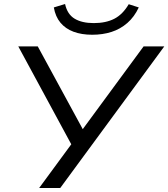

<svg xmlns="http://www.w3.org/2000/svg" viewBox="-20 -936 838 956"><path d="M175 0 344 -230 346 -197 71 -705H168L398 -282H384L695 -705H798L280 0ZM439 -763Q386 -763 346 -778Q306 -793 281 -823Q256 -853 248 -899L304 -916Q315 -865 351.5 -843Q388 -821 447 -821Q507 -821 549 -842.5Q591 -864 621 -915L671 -899Q649 -852 614 -821.5Q579 -791 535 -777Q491 -763 439 -763Z"/></svg>

Font: Nunito Sans 10pt SemiExpanded
Style: Italic
Weight: 400
Width: 6
Italic angle: -9°
Designer: Vernon Adams
Foundry: Vernon Adams
Version: Version 3.101;gftools[0.9.27]